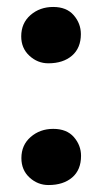

<svg xmlns="http://www.w3.org/2000/svg" viewBox="-20 -524 294 552"><path d="M119 -342Q88 -342 64.5 -363.8Q41 -385.5 41 -419.5Q41 -457.5 67.8 -480.8Q94.5 -504 133 -504Q171.5 -504 192 -480.2Q212.5 -456.5 212.5 -426Q212.5 -386 187 -364Q161.5 -342 119 -342ZM119.5 8Q88.5 8 65 -13.5Q41.5 -35 41.5 -69.5Q41.5 -107 68.2 -130.2Q95 -153.5 133 -153.5Q172 -153.5 192.5 -129.8Q213 -106 213 -76Q213 -35.5 187.5 -13.8Q162 8 119.5 8Z"/></svg>

Font: Merriweather 120pt Black
Style: Regular
Weight: 900
Designer: Eben Sorkin
Foundry: Eben Sorkin
Version: Version 2.100